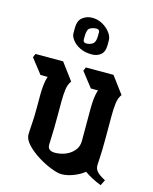

<svg xmlns="http://www.w3.org/2000/svg" viewBox="-128 -789 684 858"><g transform="rotate(15 214.0 -359.5)"><path d="M421 -3Q398 -12 379 -22Q360 -32 343 -44Q322 -27 293 -16Q264 -5 239 -5Q221 -5 190 -17Q159 -29 127 -49Q95 -69 73 -92.5Q51 -116 51 -138Q51 -153 53.5 -186.5Q56 -220 56 -263V-321Q56 -347 58.5 -369.5Q61 -392 67 -409H34L-19 -477L-12 -494H116L174 -416Q162 -400 158.5 -376Q155 -352 155 -315V-256Q155 -190 153.5 -160Q152 -130 152 -118Q152 -90 186 -90Q211 -90 234.5 -99.5Q258 -109 273.5 -127.5Q289 -146 289 -172V-321Q289 -347 291.5 -369.5Q294 -392 300 -409H267L214 -477L221 -494H349L407 -416Q395 -400 391.5 -376Q388 -352 388 -315V-208Q388 -153 386 -125Q384 -97 384 -84Q384 -68 395.5 -55.5Q407 -43 434 -29ZM231 -557Q199 -557 176 -568.5Q153 -580 140.5 -596.5Q128 -613 128 -627V-652Q128 -686 147.5 -701Q167 -716 192 -716Q218 -716 240 -703.5Q262 -691 275.5 -673Q289 -655 289 -638V-615Q289 -585 272.5 -571Q256 -557 231 -557ZM195 -598Q212 -598 224.5 -607Q237 -616 237 -644V-660Q237 -674 223 -674Q208 -674 194 -667Q180 -660 180 -628V-612Q180 -598 195 -598Z"/></g></svg>

Font: Jaini
Style: Regular
Weight: 400
Designer: Maithili Shingre, Girish Dalvi (Devanagari), Taresh Vohra (Latin)
Foundry: Ek Type
Version: Version 2.000; ttfautohint (v1.8.4.7-5d5b)